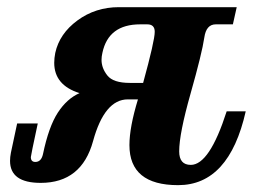

<svg xmlns="http://www.w3.org/2000/svg" viewBox="-20 -509 733 541"><path d="M416 -419.4Q416 -440.4 395 -440.4H375Q285.6 -440.4 268.6 -360.4Q266.1 -350.1 266.1 -340.3Q266.1 -316.9 282.7 -296.1Q299.3 -275.4 345.7 -275.4H383.3Q416 -394.5 416 -419.4ZM484.9 -82.5Q484.9 -44.4 517.6 -44.4Q570.3 -44.4 618.7 -195.3H672.4Q625.5 12.7 481.9 12.7Q344.7 12.7 344.7 -100.1Q344.7 -150.4 368.7 -229H340.3Q274.4 -229 242.2 -111.3Q210 6.3 94.7 6.3Q8.3 6.3 8.3 -55.7Q8.3 -66.4 10.7 -78.6L28.3 -161.1H86.4Q66.9 -70.3 66.9 -66.4Q66.9 -52.7 79.6 -52.7Q96.2 -52.7 101.1 -74.7Q117.2 -151.9 142.8 -191.4Q168.5 -231 204.1 -246.6Q132.8 -269 132.8 -332Q132.8 -345.2 135.7 -359.9Q147.5 -414.1 198.2 -451.4Q249 -488.8 314.9 -488.8H647L636.2 -440.4H587.9Q561 -440.4 555.7 -403.3Q549.3 -359.4 517.1 -245.8Q484.9 -132.3 484.9 -82.5Z"/></svg>

Font: Munson
Style: Bold Italic
Weight: 700
Italic angle: -12°
Designer: Paul James MIller
Foundry: High-Logic / Made with FontCreator
Version: Version 2.10;May 5, 2019;FontCreator 11.5.0.2430 64-bit